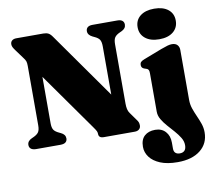

<svg xmlns="http://www.w3.org/2000/svg" viewBox="-98 -846 1327 1194"><g transform="rotate(-10 565.0 -249.0)"><path d="M273 -33Q273 -18 263 -9.2Q253 -0.5 231.5 0H75Q54 -0.5 43.5 -9.2Q33 -18 33 -33Q33 -58.5 61.5 -71L72.5 -76Q95.5 -86.5 105 -100.2Q114.5 -114 114.5 -143V-518.5Q114.5 -537 111.2 -547.2Q108 -557.5 95 -574L56.5 -626.5Q45.5 -641.5 41.2 -650.2Q37 -659 37 -668.5Q37 -683.5 47.2 -691.8Q57.5 -700 74 -700H244.5Q264 -700 276.5 -693.5Q289 -687 301.5 -668.5L624.5 -211L595 -124V-557Q595 -585 586.5 -599Q578 -613 553 -624L542.5 -629Q514 -643 514 -667Q514 -682.5 524.2 -691.2Q534.5 -700 555.5 -700H712Q733.5 -700 743.8 -691.2Q754 -682.5 754 -667Q754 -642 725.5 -629L714.5 -624Q692 -614 682.2 -600.2Q672.5 -586.5 672.5 -557V-182Q672.5 -162.5 675.8 -147.2Q679 -132 688 -120L719 -76.5Q732 -60 734.5 -51.2Q737 -42.5 737 -33Q737 -18 726.8 -9Q716.5 0 699.5 0H503.5Q471.5 0 471.5 -26Q471.5 -35 467.8 -43.5Q464 -52 447.5 -75L122.5 -534.5L192.5 -578V-142.5Q192.5 -115.5 201 -101.5Q209.5 -87.5 234.5 -76L245 -71Q273 -58 273 -33ZM1066 -136.5Q1066 -107 1075.2 -80.2Q1084.5 -53.5 1096.2 -27.5Q1108 -1.5 1117 24.5Q1126 50.5 1126 78.5Q1126 149.5 1073.5 191.2Q1021 233 930 233Q864 233 820.2 214.8Q776.5 196.5 754.5 166.8Q732.5 137 732.5 102Q732.5 56 757.8 33.2Q783 10.5 825 10.5Q866 10.5 890.2 37Q914.5 63.5 914.5 106.5V144.5Q914.5 163.5 924.5 172.5Q934.5 181.5 952 181.5Q971.5 181.5 982 170.5Q992.5 159.5 992.5 136.5Q992.5 112 978.5 89Q964.5 66 944 42.8Q923.5 19.5 903.2 -3.2Q883 -26 869 -49.8Q855 -73.5 855 -98.5V-341.5Q855 -357 850.8 -363.5Q846.5 -370 838 -372.5L827 -376Q816.5 -379.5 811.8 -385.8Q807 -392 807 -402Q807 -413.5 813.5 -420.5Q820 -427.5 837.5 -434L950.5 -477.5Q977.5 -487.5 992.8 -491.8Q1008 -496 1020 -496Q1043 -496 1054.5 -483.5Q1066 -471 1066 -452ZM949.5 -539.5Q894 -539.5 861.5 -565.8Q829 -592 829 -636.5Q829 -681 861.5 -706.8Q894 -732.5 949.5 -732.5Q1005.5 -732.5 1037.8 -706.8Q1070 -681 1070 -636.5Q1070 -592 1037.8 -565.8Q1005.5 -539.5 949.5 -539.5Z"/></g></svg>

Font: Fraunces Black
Style: Regular
Weight: 900
Version: Version 1.000;[b76b70a41]